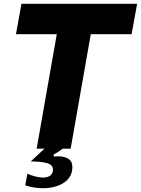

<svg xmlns="http://www.w3.org/2000/svg" viewBox="-20 -783 742 1011"><path d="M93 -763H702L673 -603H458L352 0H310Q288 17 261 32L265 41Q272 40 284 40Q320 40 340.5 53.5Q361 67 361 96Q361 150 316.5 179Q272 208 206 208Q158 208 113 193L124 132Q173 152 207 152Q231 152 245 141Q259 130 259 110Q259 85 227.5 76Q196 67 142 67L214 0H173L279 -603H64Z"/></svg>

Font: Open Sauce One Black Italic
Style: Regular
Weight: 900
Italic angle: -10°
Designer: Alfredo Marco Pradil
Foundry: Creative Sauce Fz LLC
Version: Version 1.477